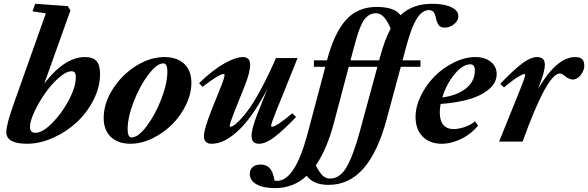

<svg xmlns="http://www.w3.org/2000/svg" viewBox="-20 -745 3094 1010"><path d="M121.6 11.2Q13.2 11.2 13.2 -50.3Q13.2 -90.8 55.7 -208.5L221.2 -674.8L150.9 -685.5L165 -725.1L336.4 -712.9L350.6 -690.4L213.4 -306.6Q320.8 -444.8 426.3 -444.8Q468.8 -444.8 487.5 -423.8Q506.3 -402.8 506.3 -355.5Q506.3 -287.6 472.2 -220Q438 -152.3 384 -102.1Q330.1 -51.8 260 -20.3Q189.9 11.2 121.6 11.2ZM166.5 -46.4Q203.1 -46.4 253.9 -97.2Q304.7 -147.9 341.8 -218Q378.9 -288.1 378.9 -338.4Q378.9 -355.5 373.8 -362.8Q368.7 -370.1 356.4 -370.1Q328.1 -370.1 289.1 -335.7Q250 -301.3 217 -254.2Q184.1 -207 160.9 -157Q137.7 -106.9 137.7 -77.6Q137.7 -46.4 166.5 -46.4Z M667 11.2Q601.6 11.2 563.5 -24.4Q525.4 -60.1 525.4 -124Q525.4 -200.2 572.5 -275.1Q619.6 -350.1 694.3 -397.5Q769 -444.8 844.7 -444.8Q911.6 -444.8 949.2 -409.2Q986.8 -373.5 986.8 -309.6Q986.8 -252.4 958.5 -193.8Q930.2 -135.3 885.5 -90.6Q840.8 -45.9 782.2 -17.3Q723.6 11.2 667 11.2ZM672.9 -22Q706.5 -22 751.5 -81.3Q796.4 -140.6 828.4 -223.4Q860.4 -306.2 860.4 -368.7Q860.4 -411.6 838.9 -411.6Q805.2 -411.6 760.3 -352.3Q715.3 -293 683.3 -210.2Q651.4 -127.4 651.4 -64.9Q651.4 -22 672.9 -22Z M1092.8 11.2Q1052.7 11.2 1052.7 -29.3Q1052.7 -65.4 1095.2 -172.4L1141.6 -287.6Q1161.1 -335.9 1161.1 -351.6Q1161.1 -356 1157.2 -356Q1132.8 -356 1045.4 -288.1L1027.3 -307.6Q1100.1 -377.9 1160.2 -411.4Q1220.2 -444.8 1257.3 -444.8Q1295.9 -444.8 1295.9 -404.3Q1295.9 -364.7 1266.1 -290L1211.9 -154.8Q1188.5 -95.2 1188.5 -82Q1188.5 -78.1 1192.4 -78.1Q1197.8 -78.1 1208.7 -84.5Q1219.7 -90.8 1242.4 -114Q1265.1 -137.2 1291.3 -173.8Q1317.4 -210.4 1355 -280Q1392.6 -349.6 1431.6 -439.5H1545.4L1430.2 -153.8Q1406.2 -93.8 1406.2 -83Q1406.2 -78.1 1410.2 -78.1Q1433.6 -78.1 1517.1 -148.9L1537.6 -129.9Q1467.3 -56.2 1421.9 -22.5Q1376.5 11.2 1343.3 11.2Q1303.2 11.2 1303.2 -29.3Q1303.2 -66.9 1332.5 -141.6L1387.2 -278.8Q1353.5 -213.4 1319.3 -162.6Q1285.2 -111.8 1255.1 -79.6Q1225.1 -47.4 1195.1 -26.4Q1165 -5.4 1140.6 2.9Q1116.2 11.2 1092.8 11.2Z M1708.5 227.5Q1666 227.5 1637 214.4Q1607.9 201.2 1593.8 179.7Q1523.9 244.6 1426.3 244.6Q1366.2 244.6 1330.1 224.9Q1293.9 205.1 1293.9 169.9Q1293.9 147.5 1309.1 134Q1324.2 120.6 1350.6 120.6Q1381.8 120.6 1399.4 140.4Q1417 160.2 1424.3 205.1Q1430.2 206.5 1437 206.5Q1531.7 206.5 1597.2 -39.1L1691.4 -393.6H1631.3V-427.7H1700.2L1701.7 -433.1Q1738.3 -571.3 1799.8 -639.9Q1861.3 -708.5 1961.4 -708.5Q2055.7 -708.5 2086.9 -665Q2149.9 -725.1 2253.4 -725.1Q2315.9 -725.1 2353.5 -707.5Q2391.1 -689.9 2391.1 -660.2Q2391.1 -636.7 2368.9 -618.2Q2346.7 -599.6 2318.8 -599.6Q2297.4 -599.6 2287.6 -613Q2277.8 -626.5 2273.4 -649.4Q2269.5 -669.9 2261.5 -680.9Q2253.4 -691.9 2235.8 -691.9Q2222.2 -691.9 2209.2 -684.6Q2196.3 -677.2 2186.5 -666.3Q2176.8 -655.3 2166.7 -636.7Q2156.7 -618.2 2150.1 -602.5Q2143.6 -586.9 2135.7 -562.7Q2127.9 -538.6 2123.5 -523.4Q2119.1 -508.3 2112.8 -484.4L2097.7 -427.7H2191.9V-393.6H2088.4L2013.7 -116.7Q1967.3 55.7 1891.8 141.6Q1816.4 227.5 1708.5 227.5ZM1834.5 -468.3 1823.7 -427.7H1974.6L1980.5 -449.7Q2004.4 -538.1 2035.2 -594.7Q2001.5 -675.3 1959.5 -675.3Q1946.8 -675.3 1936 -672.4Q1925.3 -669.4 1916 -661.9Q1906.7 -654.3 1899.4 -646.2Q1892.1 -638.2 1884.8 -622.8Q1877.4 -607.4 1872.1 -594.5Q1866.7 -581.5 1859.6 -558.1Q1852.5 -534.7 1847.7 -516.8Q1842.8 -499 1834.5 -468.3ZM1736.8 -99.6Q1699.2 42 1641.1 125Q1659.7 161.1 1676.3 177.7Q1692.9 194.3 1716.3 194.3Q1768.1 194.3 1803 134.3Q1837.9 74.2 1873 -54.2L1965.3 -393.6H1814.5Z M2302.7 11.2Q2241.2 11.2 2203.6 -26.4Q2166 -64 2166 -129.9Q2166 -184.6 2194.3 -242.2Q2222.7 -299.8 2266.6 -344Q2310.5 -388.2 2368.2 -416.5Q2425.8 -444.8 2480.5 -444.8Q2531.7 -444.8 2562.3 -419.4Q2592.8 -394 2592.8 -355.5Q2592.8 -310.5 2552.7 -276.1Q2512.7 -241.7 2447.5 -222.9Q2382.3 -204.1 2297.9 -198.2Q2293.5 -175.3 2293.5 -153.3Q2293.5 -109.4 2312.5 -87.6Q2331.5 -65.9 2366.2 -65.9Q2390.6 -65.9 2423.1 -76.4Q2455.6 -86.9 2478.5 -106.4L2495.1 -84.5Q2460 -41 2407.5 -14.9Q2355 11.2 2302.7 11.2ZM2454.1 -406.7Q2413.6 -406.7 2370.6 -354Q2327.6 -301.3 2306.6 -232.4Q2387.2 -243.2 2432.6 -281Q2478 -318.8 2478 -374Q2478 -406.7 2454.1 -406.7Z M2605.5 0 2718.3 -279.8Q2742.7 -339.4 2742.7 -351.1Q2742.7 -355.5 2738.3 -355.5Q2729.5 -355.5 2702.1 -338.6Q2674.8 -321.8 2631.3 -285.2L2611.3 -303.7Q2682.1 -377.9 2727.1 -411.4Q2772 -444.8 2805.2 -444.8Q2846.2 -444.8 2846.2 -404.3Q2846.2 -369.1 2815.9 -292L2810.1 -276.9Q2908.7 -444.8 3005.9 -444.8Q3030.8 -444.8 3042.2 -433.8Q3053.7 -422.9 3053.7 -398.4Q3053.7 -375.5 3035.2 -351.1Q3016.6 -326.7 2993.7 -326.7Q2973.1 -326.7 2947.3 -348.1Q2934.6 -358.4 2924.8 -358.4Q2858.4 -358.4 2729 0Z"/></svg>

Font: Elstob ExtraBold
Style: Italic
Weight: 800
Italic angle: -20°
Designer: Peter S. Baker
Version: Version 1.015